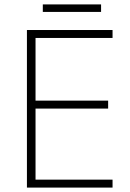

<svg xmlns="http://www.w3.org/2000/svg" viewBox="-20 -850 591 870"><path d="M490 0H102V-714H490V-678H141V-394H470V-358H141V-36H490ZM438 -830V-796H174V-830Z"/></svg>

Font: Noto Sans Cham ExtraLight
Style: Regular
Weight: 250
Version: Version 2.002